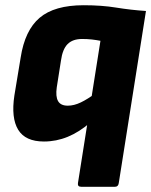

<svg xmlns="http://www.w3.org/2000/svg" viewBox="-20 -529 579 734"><path d="M290 185Q276 185 278 171L364 -373Q349 -376 331.5 -378Q314 -380 294 -380Q258 -380 238.5 -360.5Q219 -341 213 -297L197 -195Q192 -160 202 -142.5Q212 -125 239 -125Q263 -125 289 -137.5Q315 -150 346 -173L327 -62Q283 -24 239 -6Q195 12 148 12Q77 12 49.5 -33Q22 -78 35 -164L59 -309Q75 -413 131.5 -461Q188 -509 300 -509Q369 -509 424 -500Q479 -491 538 -487L434 171Q432 185 420 185Z"/></svg>

Font: Sofia Sans Black
Style: Italic
Weight: 900
Italic angle: -9°
Version: Version 4.100-B